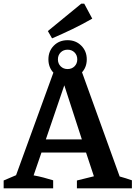

<svg xmlns="http://www.w3.org/2000/svg" viewBox="-24 -1031 742 1051"><path d="M631 -65Q648 -60 665 -55Q682 -50 698 -44V0H397V-43L490 -66L447 -196H203L160 -71Q188 -66 214.5 -59Q241 -52 267 -44V0H-4V-43L64 -72L275 -652H419ZM227 -268H424L328 -564ZM346 -601Q300 -601 270.5 -631Q241 -661 241 -706Q241 -751 270.5 -781Q300 -811 346 -811Q391 -811 421 -781Q451 -751 451 -706Q451 -661 421 -631Q391 -601 346 -601ZM346 -653Q369 -653 384 -668Q399 -683 399 -706Q399 -729 384 -744Q369 -759 346 -759Q323 -759 308 -744Q293 -729 293 -706Q293 -683 308 -668Q323 -653 346 -653ZM261 -821 238 -861 421 -1011H437L481 -929Q427 -898 372 -871.5Q317 -845 261 -821Z"/></svg>

Font: Piazzolla SC SemiBold
Style: Regular
Weight: 600
Designer: Juan Pablo del Peral
Foundry: Huerta Tipografica
Version: Version 1.330